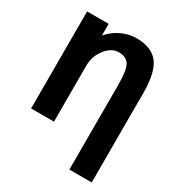

<svg xmlns="http://www.w3.org/2000/svg" viewBox="-218 -886 1167 1251"><g transform="rotate(30 365.0 -260.0)"><path d="M444 -740Q556 -740 607.5 -674.5Q659 -609 659 -452V220H491V-415Q491 -527 468.5 -565Q446 -603 388 -603Q335 -603 291.5 -548Q248 -493 248 -420V0H76V-730H238V-645H240Q278 -689 332 -714.5Q386 -740 444 -740Z"/></g></svg>

Font: Mplus 1p ExtraBold
Style: Regular
Weight: 800
Version: Version 1.061